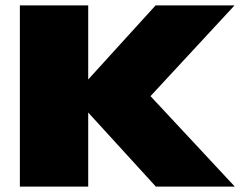

<svg xmlns="http://www.w3.org/2000/svg" viewBox="-20 -695 904 715"><path d="M54 0H308.5V-276L560.5 0H854.5L540.5 -337L853.5 -675H559.5L308.5 -399V-675H54Z"/></svg>

Font: Anybody Expanded Black
Style: Regular
Weight: 900
Width: 7
Designer: Tyler Finck
Foundry: Etcetera Type Company
Version: Version 1.113;gftools[0.9.25]